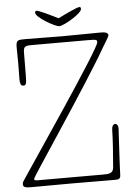

<svg xmlns="http://www.w3.org/2000/svg" viewBox="-63 -1019 744 1065"><g transform="rotate(-5 309.0 -486.0)"><path d="M420 -972C406 -972 346 -943 300 -920C254 -943 195 -972 181 -972C176 -972 173 -970 173 -961C173 -936 277 -876 300 -876C325 -876 428 -936 428 -961C428 -970 425 -972 420 -972ZM578 -281C578 -304 567 -309 561 -309C550 -309 542 -296 542 -276C542 -236 534 -122 529 -69C526 -35 500 -35 469 -35H107C91 -35 87 -37 87 -45C87 -55 421 -545 531 -738C535 -745 567 -795 567 -802C567 -821 542 -821 515 -821C447 -821 379 -819 311 -819C243 -819 176 -821 108 -821C64 -821 54 -821 54 -780C54 -750 55 -720 55 -690C55 -660 54 -631 54 -601C54 -581 57 -565 72 -565C87 -565 91 -571 91 -620C91 -650 92 -720 92 -742C92 -774 95 -785 134 -785H454C501 -785 502 -782 502 -769C502 -735 82 -121 43 -61C25 -33 22 -33 22 -19C22 -3 37 0 66 0C143 0 220 -1 297 -1C374 -1 452 0 529 0C555 0 565 0 565 -31C565 -63 578 -277 578 -281Z"/></g></svg>

Font: Life Savers
Style: Regular
Weight: 400
Designer: Pablo Impallari, Rodrigo Fuenzalida, Brenda Gallo
Foundry: Pablo Impallari, Rodrigo Fuenzalida, Brenda Gallo
Version: Version 3.000